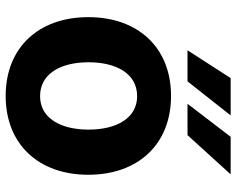

<svg xmlns="http://www.w3.org/2000/svg" viewBox="-96 -700 806 654"><g transform="rotate(90 307.0 -373.0)"><path d="M306.8 10.7C472.3 10.7 575.3 -102.6 575.3 -270.6C575.3 -439.6 472.3 -552.6 306.8 -552.6C141.3 -552.6 38.4 -439.6 38.4 -270.6C38.4 -102.6 141.3 10.7 306.8 10.7ZM151.3 -608.7H257.1L373.2 -755.7H246.1ZM192.1 -271.7C192.1 -366.8 231.2 -437.1 307.5 -437.1C382.5 -437.1 421.5 -366.8 421.5 -271.7C421.5 -176.5 382.5 -106.5 307.5 -106.5C231.2 -106.5 192.1 -176.5 192.1 -271.7ZM333.5 -608.7H440.3L573.9 -755.7H446Z"/></g></svg>

Font: Margiela Sans
Style: Bold
Weight: 700
Designer: Stefan Endress, Andreas Faust
Version: Version 1.100;FEAKit 1.0